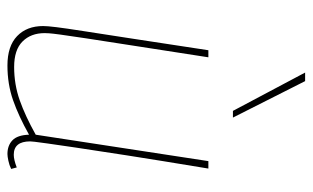

<svg xmlns="http://www.w3.org/2000/svg" viewBox="-182 -648 840 516"><g transform="rotate(90 238.0 -390.0)"><path d="M156 10Q104 10 77 -16Q50 -42 50 -86Q50 -97 53 -121.5Q56 -146 63.5 -194Q71 -242 83.5 -323.5Q96 -405 115 -530H134Q115 -407 102.5 -327Q90 -247 83 -201Q76 -155 73 -132.5Q70 -110 69.5 -102Q69 -94 69 -90Q69 -53 91.5 -30.5Q114 -8 160 -8Q207 -8 249.5 -23Q292 -38 342 -66L413 -530H433Q411 -397 397.5 -310.5Q384 -224 376.5 -173Q369 -122 365.5 -97Q362 -72 361 -63Q360 -54 360 -51Q360 -7 396 -7Q409 -7 430 -15L434 0Q424 5 412 7.5Q400 10 394 10Q371 10 357 -3.5Q343 -17 342 -48Q292 -20 249 -5Q206 10 156 10ZM278 -596 175 -790H198L296 -596Z"/></g></svg>

Font: Georama Thin
Style: Italic
Weight: 100
Italic angle: -9°
Designer: Jean-Baptiste Levee
Foundry: Production Type
Version: Version 1.000